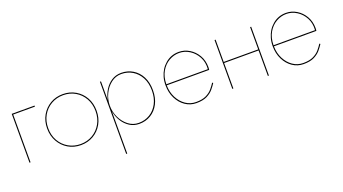

<svg xmlns="http://www.w3.org/2000/svg" viewBox="-55 -975 3037 1700"><g transform="rotate(-20 1463.0 -125.0)"><path d="M80 -460H295V-450H90V0H80Z M330 -230Q330 -300 361 -354Q392 -408 444.5 -439Q497 -470 563 -470Q629 -470 682 -439Q735 -408 765.5 -354Q796 -300 796 -230Q796 -161 765.5 -106.5Q735 -52 682 -21Q629 10 563 10Q497 10 444.5 -21Q392 -52 361 -106.5Q330 -161 330 -230ZM340 -230Q340 -163 369.5 -111Q399 -59 450 -29.5Q501 0 563 0Q626 0 676.5 -29.5Q727 -59 756.5 -111Q786 -163 786 -230Q786 -297 756.5 -349Q727 -401 676.5 -430.5Q626 -460 563 -460Q501 -460 450 -430.5Q399 -401 369.5 -349Q340 -297 340 -230Z M921 220H911V-460H921V-283Q930 -333 956 -375.5Q982 -418 1022 -444Q1062 -470 1114 -470Q1174 -470 1222.5 -440.5Q1271 -411 1299 -357.5Q1327 -304 1327 -230Q1327 -157 1299 -103Q1271 -49 1222.5 -19.5Q1174 10 1114 10Q1062 10 1022 -16Q982 -42 956 -84.5Q930 -127 921 -177ZM1317 -230Q1317 -301 1289.5 -352.5Q1262 -404 1215.5 -432Q1169 -460 1111 -460Q1057 -460 1014 -426.5Q971 -393 946 -340.5Q921 -288 921 -230Q921 -172 946 -119.5Q971 -67 1014 -33.5Q1057 0 1111 0Q1169 0 1215.5 -28Q1262 -56 1289.5 -108Q1317 -160 1317 -230Z M1850 -107Q1835 -83 1812.5 -56Q1790 -29 1752 -9.5Q1714 10 1651 10Q1594 10 1547.5 -21.5Q1501 -53 1473.5 -108Q1446 -163 1446 -232Q1446 -274 1456 -308Q1476 -379 1529.5 -424.5Q1583 -470 1656 -470Q1709 -470 1755 -442Q1801 -414 1829.5 -365.5Q1858 -317 1858 -254Q1858 -248 1857.5 -241Q1857 -234 1856 -228H1456Q1457 -163 1483.5 -111.5Q1510 -60 1553.5 -30Q1597 0 1651 0Q1710 0 1746.5 -18Q1783 -36 1805 -62.5Q1827 -89 1842 -113ZM1656 -460Q1606 -460 1560.5 -434Q1515 -408 1486 -358Q1457 -308 1456 -238H1847Q1852 -302 1825.5 -352Q1799 -402 1753.5 -431Q1708 -460 1656 -460Z M1991 -460H2001V-250H2326V-460H2336V0H2326V-240H2001V0H1991Z M2860 -107Q2845 -83 2822.5 -56Q2800 -29 2762 -9.5Q2724 10 2661 10Q2604 10 2557.5 -21.5Q2511 -53 2483.5 -108Q2456 -163 2456 -232Q2456 -274 2466 -308Q2486 -379 2539.5 -424.5Q2593 -470 2666 -470Q2719 -470 2765 -442Q2811 -414 2839.5 -365.5Q2868 -317 2868 -254Q2868 -248 2867.5 -241Q2867 -234 2866 -228H2466Q2467 -163 2493.5 -111.5Q2520 -60 2563.5 -30Q2607 0 2661 0Q2720 0 2756.5 -18Q2793 -36 2815 -62.5Q2837 -89 2852 -113ZM2666 -460Q2616 -460 2570.5 -434Q2525 -408 2496 -358Q2467 -308 2466 -238H2857Q2862 -302 2835.5 -352Q2809 -402 2763.5 -431Q2718 -460 2666 -460Z"/></g></svg>

Font: Jost* Hairline
Style: Regular
Weight: 100
Version: Version 3.7